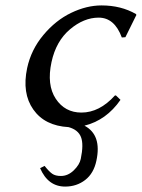

<svg xmlns="http://www.w3.org/2000/svg" viewBox="-20 -459 523 708"><path d="M127.9 161.1 144.5 152.8Q160.6 173.3 172.4 181.6Q184.1 189.9 204.6 189.9Q230.5 189.9 252 169.2Q273.4 148.4 277.8 127Q289.1 73.2 278.6 46.4Q268.1 19.5 232.9 9.8Q145 4.9 102.8 -55.2Q60.5 -115.2 80.1 -208Q94.7 -275.9 140.1 -330.1Q185.5 -384.3 242.4 -411.6Q299.3 -439 354.5 -439Q426.3 -439 481.4 -407.2L482.9 -403.8L442.4 -321.8L429.2 -320.8Q402.3 -394 343.8 -394Q289.1 -394 237.8 -350.6Q186.5 -307.1 169.9 -230Q151.9 -146 185.5 -95Q219.2 -43.9 280.3 -43.9Q346.7 -43.9 403.8 -106.9H407.7L424.3 -90.8Q372.1 -15.6 291.5 4.4Q356 38.6 335.4 133.8Q325.7 180.2 294.2 204.6Q262.7 229 220.2 229Q157.2 229 127.9 161.1Z"/></svg>

Font: Linux Biolinum O
Style: Italic
Weight: 400
Italic angle: -12°
Designer: Philipp H. Poll
Foundry: Philipp H. Poll
Version: Version 1.1.3